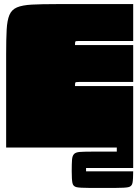

<svg xmlns="http://www.w3.org/2000/svg" viewBox="-20 -720 680 937"><path d="M630 0H10V-455Q10 -529 12.5 -575Q15 -621 26 -647Q37 -673 63 -684Q89 -695 135.5 -697.5Q182 -700 255 -700H630V-520H365Q350 -520 348 -517.5Q346 -515 346 -500H630V-320H365Q350 -320 348 -317.5Q346 -315 346 -300H630ZM330 115Q330 79 331.5 59.5Q333 40 341.5 31.5Q350 23 369.5 21.5Q389 20 425 20H550V0H630V100H400V116H630Q630 156 626.5 173Q623 190 606 193.5Q589 197 548 197H412Q371 197 354 193.5Q337 190 333.5 173Q330 156 330 115Z"/></svg>

Font: Badeen Display
Style: Regular
Weight: 400
Version: Version 1.000; ttfautohint (v1.8.4.7-5d5b)